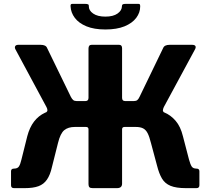

<svg xmlns="http://www.w3.org/2000/svg" viewBox="-20 -974 1089 994"><path d="M52.3 0Q37.1 0 37.1 -15.1V-87.4Q37.1 -101.1 52.3 -101.1Q70.6 -101.1 77.9 -112.1Q85.2 -123.1 90.9 -147.6L121.2 -268.8Q133.3 -314.7 156.3 -344.7Q179.4 -374.7 213.2 -390.4Q246.9 -406.1 290.9 -408.3L350.1 -450.9H422.8Q438.2 -450.9 438.2 -467.7V-722.7Q438.2 -742 454.3 -742H596.6Q612 -742 612 -724.2V-467.7Q612 -450.9 627.4 -450.9H699.2L758.4 -408.3Q796 -406.1 829.9 -392.2Q863.8 -378.3 889.3 -348.5Q914.9 -318.7 927.1 -268.5L958.6 -147.6Q965.3 -123.1 972.4 -112.1Q979.6 -101.1 997.2 -101.1Q1012.3 -101.1 1012.3 -87.4V-15.1Q1012.3 0 997.2 0H942.3Q891.9 0 862.8 -12Q833.7 -24 818.5 -49.7Q803.3 -75.4 793.1 -116.2L761.6 -233.6Q753.3 -267 744.1 -284.7Q734.9 -302.4 720.5 -309.6Q706.1 -316.8 682.7 -316.8H625.1Q612 -316.8 612 -304.4V-23.3Q612 0 585.6 0H460Q447.2 0 442.7 -5Q438.2 -10 438.2 -20.7V-304.4Q438.2 -316.8 425 -316.8H367.5Q333.2 -316.8 312.8 -300.2Q292.4 -283.5 280.3 -233.9L248.9 -109.1Q239.8 -68.3 223.1 -44.2Q206.5 -20.1 179.3 -10.1Q152.1 0 107.8 0ZM382.5 -375.3 219.8 -393.7Q225.7 -397 225.4 -404.3Q225.1 -411.7 220.4 -420.1L59.5 -719.3Q54.9 -728.7 59 -735.4Q63 -742 75.3 -742H190Q217.5 -742 223.8 -725.6L346.9 -472.5Q353 -461 359.1 -456Q365.2 -450.9 376.1 -450.9ZM667.7 -375.3 674.1 -450.9Q685 -450.9 691 -456Q697 -461 702.4 -472.5L824.8 -725.6Q831.4 -742 858.6 -742H974.2Q987.1 -742 991.3 -736.1Q995.5 -730.2 990 -719.3L828.3 -420.1Q824.3 -411.7 823.5 -404.3Q822.6 -397 828.2 -393.7ZM525.6 -821.4Q467.2 -821.4 427.6 -837.7Q387.9 -854.1 367.4 -881.4Q346.8 -908.8 345.4 -940.3Q344.7 -948.6 346.9 -951.3Q349.1 -954 354.7 -954H419.6Q431.7 -954 436.2 -951.4Q440.6 -948.9 439.9 -942Q439.2 -920 462.1 -904Q485 -888 525.6 -888ZM525.6 -821.4V-888Q566.2 -888 588.7 -904Q611.3 -920 611.3 -942Q611.3 -948.9 615.4 -951.4Q619.4 -954 631.6 -954H696.5Q702 -954 703.9 -951.3Q705.8 -948.6 705.8 -940.3Q705.8 -908.8 685.2 -881.4Q664.6 -854.1 624.7 -837.7Q584.7 -821.4 525.6 -821.4Z"/></svg>

Font: Libre Franklin Thin
Style: Regular
Weight: 100
Designer: Pablo Impallari, Rodrigo Fuenzalida, Nhung Nguyen
Foundry: Impallari Type
Version: Version 3.000